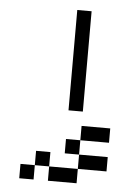

<svg xmlns="http://www.w3.org/2000/svg" viewBox="-53 -667 607 834"><g transform="rotate(5 250.0 -250.0)"><path d="M312.5 -187.5H250V-625H312.5ZM62.5 62.5H125V125H62.5ZM125 0H187.5V62.5H125ZM187.5 62.5H312.5V125H187.5ZM250 -62.5H312.5V0H250ZM312.5 0H437.5V62.5H312.5ZM312.5 -125H437.5V-62.5H312.5Z"/></g></svg>

Font: 寒蝉点阵体 16px
Style: Regular
Weight: 400
Designer: Designed by Warren2060
Foundry: ChillType
Version: Version 1.000